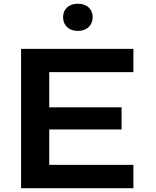

<svg xmlns="http://www.w3.org/2000/svg" viewBox="-20 -986 818 1006"><path d="M90.5 0H679V-122H238V-307.5H617V-423.5H238V-608H679V-730H90.5ZM310.5 -896C310.5 -852 342 -824 388 -824C434 -824 465.5 -852 465.5 -896C465.5 -939.5 434 -966.5 388 -966.5C342 -966.5 310.5 -939.5 310.5 -896Z"/></svg>

Font: Monaspace Neon Wide
Style: Bold
Weight: 700
Width: 7
Designer: Riley Cran & the Lettermatic Team
Foundry: Lettermatic
Version: Version 1.000 (Monaspace Neon)